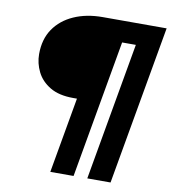

<svg xmlns="http://www.w3.org/2000/svg" viewBox="-88 -776 848 951"><g transform="rotate(10 336.5 -300.0)"><path d="M229 100 296 -280H277Q205 -280 160 -307Q115 -334 94 -376.5Q73 -419 73 -465Q73 -540 108.5 -592Q144 -644 207 -672Q270 -700 351 -700H673L532 100H415L537 -593H468L346 100Z"/></g></svg>

Font: DM Sans 16pt ExtraBold
Style: Italic
Weight: 800
Italic angle: -10°
Version: Version 4.004;gftools[0.9.30]